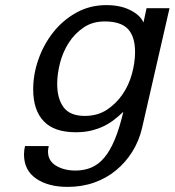

<svg xmlns="http://www.w3.org/2000/svg" viewBox="-20 -532 684 752"><path d="M110 -182Q110 -241 130.5 -299.5Q151 -358 188.5 -405.5Q226 -453 279 -482.5Q332 -512 397 -512Q451 -512 490 -492.5Q529 -473 542 -444L554 -500H644L536 -29Q524 21 498 62.5Q472 104 434.5 135Q397 166 349 183Q301 200 245 200Q169 200 121.5 167.5Q74 135 74 73Q74 57 78 40H171Q168 52 168 61Q168 98 199.5 117Q231 136 276 136Q309 136 337 124.5Q365 113 388 86Q411 59 429.5 14.5Q448 -30 463 -94Q446 -78 427.5 -63.5Q409 -49 386.5 -38Q364 -27 337 -20.5Q310 -14 277 -14Q192 -14 151 -57.5Q110 -101 110 -182ZM204 -203Q204 -146 229 -112Q254 -78 312 -78Q362 -78 398.5 -102Q435 -126 460 -162.5Q485 -199 497 -243.5Q509 -288 509 -328Q509 -389 481 -418.5Q453 -448 390 -448Q342 -448 307 -424Q272 -400 249 -364Q226 -328 215 -285Q204 -242 204 -203Z"/></svg>

Font: Perun
Style: Italic
Weight: 400
Italic angle: -12°
Foundry: Copyright (c) Stefan Peev, Context Ltd, 2016
Version: Version 1.027